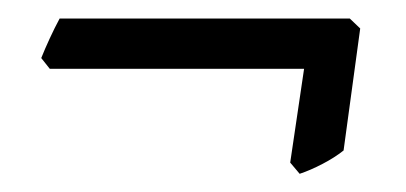

<svg xmlns="http://www.w3.org/2000/svg" viewBox="-20 -322 442 209"><path d="M354 -158.2Q344.2 -150.4 331.1 -143.6Q317.9 -136.7 306.2 -132.8L295.9 -145L311 -247.1H34.2L24.9 -258.8Q28.8 -268.6 34.2 -280.3Q39.6 -292 44.9 -301.8H360.8L372.1 -291Z"/></svg>

Font: Gentium Basic
Style: Italic
Weight: 400
Italic angle: -8°
Designer: J. Victor Gaultney and Annie Olsen
Foundry: SIL International
Version: Version 1.102; 2013; Maintenance release